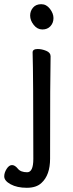

<svg xmlns="http://www.w3.org/2000/svg" viewBox="-25 -724 346 912"><path d="M-4.9 113.8Q-4.9 96.2 6.6 78.1Q18.1 60.1 32 60.1Q45.9 60.1 59.6 77.1Q73.2 94.2 104 94.2Q133.3 94.2 133.3 30.8Q133.3 -363.8 129.9 -475.1Q129.9 -491.2 154.3 -491.2Q173.3 -491.2 194.3 -482.7Q215.3 -474.1 215.3 -457Q212.9 -363.8 212.9 29.8Q212.9 107.9 171.9 145Q147.9 168 102.1 168Q56.2 168 25.6 151.4Q-4.9 134.8 -4.9 113.8ZM118.2 -649.9Q118.2 -671.9 132.1 -688Q146 -704.1 170.9 -704.1Q195.3 -704.1 212.2 -682.1Q229 -660.2 229 -638.2Q229 -615.2 214.6 -599.6Q200.2 -584 176.3 -584Q152.3 -584 135.3 -605.5Q118.2 -627 118.2 -649.9Z"/></svg>

Font: LXGW WenKai GB Screen
Style: Regular
Weight: 400
Designer: LXGW / Fontworks Inc.
Foundry: LXGW / Fontworks Inc.
Version: Version 1.321;February 19, 2024;FontCreator 14.0.0.2901 64-b